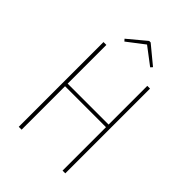

<svg xmlns="http://www.w3.org/2000/svg" viewBox="-249 -980 1091 1091"><g transform="rotate(45 297.0 -434.5)"><path d="M462 0V-349H133V0H110V-681H133V-370H462V-681H484V0ZM192 -767 181 -779 289 -869H301L410 -779L399 -767L295 -846Z"/></g></svg>

Font: Fira Sans Condensed Thin
Style: Regular
Weight: 250
Width: 3
Designer: Carrois Corporate & Edenspiekermann AG
Foundry: Carrois Corporate GbR & Edenspiekermann AG
Version: Version 4.203